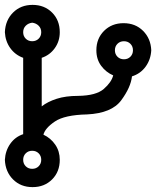

<svg xmlns="http://www.w3.org/2000/svg" viewBox="-20 -749 640 787"><path d="M337 -280Q245 -278 205 -251Q165 -224 158 -197Q188 -183 206.5 -156Q225 -129 225 -94Q225 -45 193.5 -13.5Q162 18 113.5 18Q65 18 33.5 -13.5Q2 -45 0 -94Q2 -131 22 -159.5Q42 -188 75 -199V-512Q42 -524 22 -552Q2 -580 0 -617Q2 -666 33.5 -697.5Q65 -729 113.5 -729Q162 -729 193.5 -697.5Q225 -666 225 -617Q225 -580 204.5 -551.5Q184 -523 151 -512V-313Q175 -332 212 -344Q249 -356 300 -356Q374 -357 405.5 -384.5Q437 -412 444 -440Q414 -453 394.5 -479.5Q375 -506 375 -543Q375 -591 406.5 -622.5Q438 -654 486.5 -654Q535 -654 566.5 -622.5Q598 -591 600 -543Q598 -505 577 -476Q556 -447 521 -436Q516 -391 477 -338Q438 -285 337 -280ZM112 -131Q96 -131 85.5 -120.5Q75 -110 75 -94Q75 -78 85.5 -67.5Q96 -57 112 -57Q128 -57 138.5 -67.5Q149 -78 149 -94Q149 -110 138.5 -120.5Q128 -131 112 -131ZM112 -656Q96 -654 85.5 -643.5Q75 -633 75 -617Q75 -601 85.5 -590.5Q96 -580 112 -580Q128 -580 138.5 -590.5Q149 -601 149 -617Q149 -633 138.5 -643.5Q128 -654 112 -656ZM488 -580Q472 -580 461.5 -569.5Q451 -559 451 -543Q451 -527 461.5 -516.5Q472 -506 488 -506Q504 -506 514.5 -516.5Q525 -527 525 -543Q525 -559 514.5 -569.5Q504 -580 488 -580Z"/></svg>

Font: SauceCodePro Nerd Font Mono
Style: Regular
Weight: 500
Monospace: yes
Designer: Paul D. Hunt, Teo Tuominen
Foundry: Adobe Systems Incorporated
Version: Version 2.030;PS 1.000;hotconv 16.6.51;makeotf.lib2.5.65220;